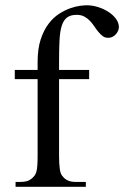

<svg xmlns="http://www.w3.org/2000/svg" viewBox="-20 -715 475 735"><path d="M435.1 -610.8Q435.1 -604.5 432.1 -597.4Q429.2 -590.3 423.8 -584.2Q418.5 -578.1 411.1 -574.2Q403.8 -570.3 395.5 -570.3Q382.8 -569.8 373.8 -576.4Q364.7 -583 356.7 -592.8Q348.6 -602.5 341.1 -614Q333.5 -625.5 324.2 -635.3Q314.9 -645 302.7 -651.6Q290.5 -658.2 273.4 -658.2Q250 -658.2 236.6 -647.9Q223.1 -637.7 216.3 -616Q209.5 -594.2 207.8 -560.5Q206.1 -526.9 206.1 -479.5V-447.3H321.3V-412.1H206.1V-118.7Q206.1 -87.4 209 -67.4Q211.9 -47.4 220.2 -39.6Q236.3 -18.6 268.6 -18.6H308.6V0H39.6V-18.6H59.6Q71.3 -18.6 82 -21.2Q92.8 -23.9 104 -33.7Q109.9 -39.1 113.8 -44.9Q117.7 -50.8 119.9 -60.1Q122.1 -69.3 123 -83.3Q124 -97.2 124 -118.7V-412.1H36.6V-447.3H124V-477.5Q124 -528.3 135.7 -564Q147.5 -599.6 165.8 -623.8Q184.1 -647.9 206.3 -662.1Q228.5 -676.3 249.5 -683.6Q270.5 -690.9 287.4 -692.9Q304.2 -694.8 312 -694.8Q333.5 -694.8 355.2 -688Q377 -681.2 394.8 -669.7Q412.6 -658.2 423.8 -643.1Q435.1 -627.9 435.1 -610.8Z"/></svg>

Font: Goda
Style: Regular
Weight: 400
Version: 1.0.5